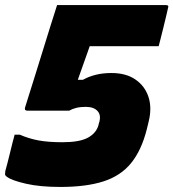

<svg xmlns="http://www.w3.org/2000/svg" viewBox="-35 -720 686 760"><path d="M191 -700H621Q635 -700 630 -688Q629 -682 623.5 -659.5Q618 -637 611.5 -610Q605 -583 599.5 -562Q594 -541 593 -537H320Q316 -526 312 -514Q303 -490 293.5 -462Q284 -434 273 -404H293Q341 -431 406 -431Q464 -431 501.5 -405Q539 -379 553 -335.5Q567 -292 553 -237L546 -208Q525 -125 484 -74.5Q443 -24 374.5 -2Q306 20 204 20Q124 20 69 7.5Q14 -5 -6 -19Q-15 -25 -15 -30Q-15 -35 -14 -43Q-11 -53 -6 -72.5Q-1 -92 4.5 -114.5Q10 -137 15 -157Q20 -177 23 -187H43Q80 -171 118.5 -164Q157 -157 212 -157Q278 -157 311 -174Q344 -191 354 -222L356 -230Q367 -262 352 -279.5Q337 -297 305 -297Q283 -297 267 -293Q251 -289 239 -282H73Q61 -282 64 -294Q67 -304 77 -335.5Q87 -367 101 -412Q115 -457 131 -508.5Q147 -560 162.5 -610Q178 -660 191 -700Z"/></svg>

Font: Recursive Sn Lnr St Blk
Style: Italic
Weight: 900
Italic angle: -15°
Version: Version 1.079;hotconv 1.0.112;makeotfexe 2.5.65598; ttfautoh